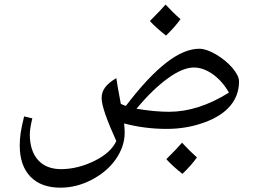

<svg xmlns="http://www.w3.org/2000/svg" viewBox="-20 -574 1136 855"><path d="M249 261.7C297.4 261.7 343.8 250 389.2 226.1C434.6 202.1 470.2 171.9 496.1 134.3C522 96.7 535.2 57.6 535.2 16.6C535.2 3.4 534.2 -10.3 532.7 -24.4C592.3 -8.3 655.8 0 722.7 0C780.8 0 836.4 -9.3 888.7 -28.3C993.2 -65.4 1044.4 -129.9 1044.4 -211.4C1044.4 -228.5 1034.2 -249 1014.2 -272.5C994.1 -295.4 969.7 -315.4 941.4 -332C912.6 -348.6 888.2 -356.9 867.7 -356.9C779.8 -356.9 674.8 -278.3 540.5 -102.5L535.6 -104L518.1 -111.3C507.3 -168.5 500.5 -206.5 498 -226.1C449.7 -197.3 432.6 -171.4 432.6 -136.7C432.6 -105 454.6 -41 498 54.2C481.4 89.4 448.7 119.1 399.4 143.1C350.1 167 300.8 179.2 251.5 179.2C208 179.2 173.8 165.5 149.4 138.7C125 111.3 112.8 73.2 112.8 24.4C112.8 6.3 116.7 -17.6 124 -46.9L87.4 -55.7C79.1 -22.9 74.2 2.4 71.8 19.5C69.3 36.6 67.9 54.7 67.9 73.7C67.9 133.8 84 180.2 115.7 212.9C147.5 245.6 191.9 261.7 249 261.7ZM732.4 -76.2C690.9 -76.2 642.6 -80.6 587.9 -89.8C635.3 -147 681.6 -191.9 726.6 -224.6C771.5 -257.3 810.5 -273.4 843.3 -273.4C870.6 -273.4 898.4 -263.7 926.8 -244.1C955.1 -224.1 979.5 -196.8 999.5 -161.6C908.2 -104.5 819.3 -76.2 732.4 -76.2ZM783.7 -488.8C760.7 -508.8 738.3 -530.8 717.3 -553.7C705.1 -539.1 681.6 -514.6 647.5 -480.5C665.5 -460.4 689.5 -439 719.2 -415.5C746.6 -441.9 768.1 -466.3 783.7 -488.8ZM856.9 127C835.9 108.4 813.5 86.4 790.5 61.5C773.9 81.1 750.5 105.5 720.7 134.8C739.7 155.8 763.7 177.7 792.5 200.2C819.8 173.8 841.3 149.4 856.9 127Z"/></svg>

Font: Noto Naskh Arabic
Style: Regular
Weight: 400
Designer: Monotype Design Team
Foundry: Monotype Imaging Inc.
Version: Version 1.07